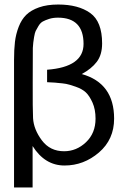

<svg xmlns="http://www.w3.org/2000/svg" viewBox="-20 -722 570 848"><path d="M42 106V-457Q42 -503 46 -537Q50 -571 62.5 -603.5Q75 -636 96 -656.5Q117 -677 152.5 -689.5Q188 -702 237 -702Q326 -702 378.5 -664.5Q431 -627 431 -530Q431 -480 407.5 -449Q384 -418 341 -395Q484 -355 484 -198Q484 -106 417 -48.5Q350 9 265 9Q178 9 124 -77V106ZM125 -510Q125 -477 124.5 -358Q124 -239 126 -200Q129 -150 165 -102Q201 -54 263 -54Q318 -54 360 -94Q402 -134 402 -198Q402 -239 388.5 -269Q375 -299 359 -314Q343 -329 314.5 -339Q286 -349 272 -351.5Q258 -354 233 -356Q227 -357 224 -357Q196 -359 188 -359V-414Q349 -426 349 -528Q349 -644 236 -644Q214 -644 197 -638.5Q180 -633 169 -627Q158 -621 149.5 -606.5Q141 -592 137.5 -585Q134 -578 130.5 -558Q127 -538 127 -534Q127 -530 125 -510Z"/></svg>

Font: Coval
Style: Light
Weight: 300
Foundry: Context Ltd
Version: Version 001.000